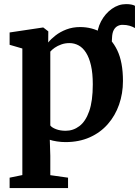

<svg xmlns="http://www.w3.org/2000/svg" viewBox="-20 -698 694 958"><path d="M531 -365 485.5 -421.5 463.5 -504.5Q463.5 -552.5 484.2 -591.5Q505 -630.5 538.2 -654Q571.5 -677.5 609 -677.5Q638.5 -677.5 653.5 -669V-558Q642 -565 626.5 -569.5Q611 -574 592.5 -574Q579 -574.5 567 -568.2Q555 -562 547.5 -548Q540 -534 539 -510ZM28 240.5V188.5L91.5 175.5V-456L28 -474.5V-536L192 -560.5H196.5L221 -541.5L220.5 -486Q234 -503 257 -521Q280 -539 311.2 -551Q342.5 -563 379.5 -563Q439 -563 487.5 -535Q536 -507 564.8 -447.8Q593.5 -388.5 593.5 -294Q593.5 -231.5 574.2 -176.2Q555 -121 518 -78.8Q481 -36.5 427.8 -12.8Q374.5 11 306.5 11Q285.5 11 263.2 7.5Q241 4 228.5 -0.5L231 79.5V176L319.5 188.5V240.5ZM307.5 -45.5Q345.5 -45.5 376.2 -68.8Q407 -92 425 -143Q443 -194 443 -277Q443 -332.5 434 -371.5Q425 -410.5 409.2 -435.2Q393.5 -460 372.2 -471.5Q351 -483 326.5 -483Q304.5 -483 285.8 -476.2Q267 -469.5 253 -459.8Q239 -450 231 -440.5V-72Q238.5 -61.5 259.5 -53.5Q280.5 -45.5 307.5 -45.5Z"/></svg>

Font: Merriweather 36pt
Style: Bold
Weight: 700
Designer: Eben Sorkin
Foundry: Eben Sorkin
Version: Version 2.100